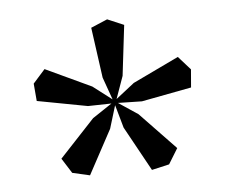

<svg xmlns="http://www.w3.org/2000/svg" viewBox="-34 -811 455 383"><g transform="rotate(-5 193.0 -619.5)"><path d="M348 -623 248 -604 200 -605 239 -579 310 -505 291 -474 256 -466 207 -555 194 -601 180 -555 132 -466 97 -474 78 -504 148 -579 187 -605 140 -604 39 -623 36 -658 60 -685 152 -642 190 -613 174 -658 160 -759 193 -773 226 -759 214 -658 198 -613 235 -642 327 -686 351 -659Z"/></g></svg>

Font: Cinzel
Style: Regular
Weight: 400
Designer: Natanael Gama
Version: Version 1.001;PS 001.001;hotconv 1.0.56;makeotf.lib2.0.21325